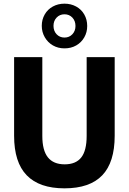

<svg xmlns="http://www.w3.org/2000/svg" viewBox="-20 -1017 703 1048"><path d="M332 11Q195 11 126 -60Q57 -131 57 -276V-705H211V-275Q211 -196 241.5 -158Q272 -120 333 -120Q394 -120 423.5 -157.5Q453 -195 453 -275V-705H606V-276Q606 -131 538 -60Q470 11 332 11ZM332 -753Q297 -753 269 -769Q241 -785 224.5 -813.5Q208 -842 208 -876Q208 -910 224 -938Q240 -966 268.5 -981.5Q297 -997 332 -997Q367 -997 395.5 -981.5Q424 -966 440 -938Q456 -910 456 -875Q456 -841 440 -813Q424 -785 396 -769Q368 -753 332 -753ZM332 -812Q358 -812 375 -830Q392 -848 392 -875Q392 -903 375 -921Q358 -939 332 -939Q306 -939 289 -921Q272 -903 272 -876Q272 -848 289 -830Q306 -812 332 -812Z"/></svg>

Font: Nunito Sans 12pt ExtraLight
Style: Weight 830 Width 84 Optical size 12.0 YTLC 445
Weight: 830
Width: 4
Designer: Vernon Adams
Foundry: Vernon Adams
Version: Version 3.101;gftools[0.9.27]